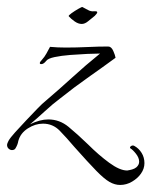

<svg xmlns="http://www.w3.org/2000/svg" viewBox="-36 -398 430 545"><path d="M305 127Q290 127 275 118.5Q260 110 237.5 87Q215 64 175 19Q153 -7 133.5 -27Q114 -47 86 -47Q64 -47 43 -33.5Q22 -20 16 2Q15 8 13 13Q11 18 8 23Q5 28 -2 28Q-7 28 -11.5 24Q-16 20 -16 13Q-16 10 -12 2Q-7 -7 7 -22.5Q21 -38 38 -56Q55 -74 70 -89.5Q85 -105 94 -112Q135 -147 170.5 -179.5Q206 -212 248 -246Q235 -246 212 -245Q189 -244 163.5 -242Q138 -240 119 -236Q100 -232 95 -225Q88 -216 81 -216Q77 -216 77 -219Q77 -222 82 -227Q91 -237 96 -246.5Q101 -256 106 -265Q117 -264 128 -263.5Q139 -263 151 -263Q181 -263 212.5 -264.5Q244 -266 271 -266Q280 -266 285.5 -253.5Q291 -241 292 -234Q258 -209 216 -179.5Q174 -150 134 -118Q115 -104 90.5 -81.5Q66 -59 49 -45Q77 -59 101 -59Q133 -59 158.5 -38Q184 -17 214 12Q244 42 274 64Q304 86 325 86Q332 85 339 83Q346 81 351 77Q359 70 359 61Q359 50 350 38.5Q341 27 334 23Q333 22 333 21Q333 18 337 16Q341 14 345 16Q358 23 366 36Q374 49 374 65Q374 81 364 95Q355 108 339 117.5Q323 127 305 127ZM196 -330Q186 -330 175.5 -337.5Q165 -345 159 -352Q158 -354 167 -360.5Q176 -367 186.5 -373Q197 -379 198 -378Q206 -374 214 -369.5Q222 -365 231 -366H235Q240 -366 240 -363Q240 -360 233 -353Q224 -346 214.5 -338Q205 -330 196 -330Z"/></svg>

Font: Italianno
Style: Regular
Weight: 400
Designer: Robert E. Leuschke
Foundry: Robert E. Leuschke
Version: Version 1.100; ttfautohint (v1.8.3)